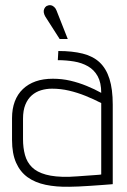

<svg xmlns="http://www.w3.org/2000/svg" viewBox="-20 -704 486 734"><path d="M196 -664Q193 -672 187 -677.5Q181 -683 173.5 -684Q166 -685 158 -681Q152 -677 149 -670Q146 -663 147.5 -655.5Q149 -648 153 -641L208 -555H239ZM367 -349Q342 -363 311.5 -375.5Q281 -388 249 -395.5Q217 -403 182 -403Q145 -403 116.5 -393Q88 -383 67.5 -363.5Q47 -344 36.5 -316Q26 -288 26 -252V-169Q26 -117 41.5 -82Q57 -47 85.5 -26.5Q114 -6 154.5 2.5Q195 11 245 10Q259 10 280 9Q301 8 324 6.5Q347 5 367 3.5Q387 2 399.5 1Q412 0 411 0V-304Q411 -363 398.5 -402.5Q386 -442 361 -465.5Q336 -489 296.5 -499Q257 -509 203 -509L201 -474Q233 -474 263 -469Q293 -464 316.5 -450.5Q340 -437 353.5 -412.5Q367 -388 367 -349ZM367 -310V-37Q367 -37 360 -36Q353 -35 340.5 -34.5Q328 -34 312 -32.5Q296 -31 278 -30Q260 -29 243 -28Q190 -27 155.5 -36.5Q121 -46 102 -65Q83 -84 75.5 -111.5Q68 -139 68 -172V-250Q68 -282 77 -304Q86 -326 101.5 -339.5Q117 -353 137 -359Q157 -365 179 -365Q212 -365 244 -357.5Q276 -350 307 -337.5Q338 -325 367 -310Z"/></svg>

Font: Advent Pro Light
Style: Regular
Weight: 300
Version: Version 3.000